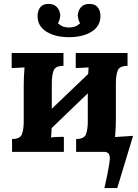

<svg xmlns="http://www.w3.org/2000/svg" viewBox="-20 -768 698 971"><path d="M329 -580Q259 -580 214.5 -608Q170 -636 170 -687Q170 -714 184 -731.5Q198 -749 226 -748Q250 -748 263 -736.5Q276 -725 280.5 -711Q285 -697 285 -689Q284 -680 281.5 -670.5Q279 -661 273 -650Q287 -638 299.5 -633.5Q312 -629 329 -629Q346 -629 359 -633.5Q372 -638 385 -650Q379 -661 376.5 -670.5Q374 -680 373 -689Q373 -697 377.5 -711Q382 -725 395 -736.5Q408 -748 431 -748Q460 -749 474 -731.5Q488 -714 488 -687Q488 -636 443.5 -608Q399 -580 329 -580ZM301 -435Q260 -435 251 -410.5Q242 -386 242 -346V-218L426 -394Q427 -412 428 -427Q412 -426 393 -425Q374 -424 363 -424V-500H625V-435Q584 -435 575 -410.5Q566 -386 566 -346V-161Q566 -147 565 -121.5Q564 -96 562 -75L653 -81L573 183H508Q531 82 535 41Q539 0 507 0H365V-65Q406 -65 415 -89.5Q424 -114 424 -154V-296L241 -120Q241 -108 240 -96Q239 -84 238 -73Q254 -75 273.5 -75.5Q293 -76 303 -76V0H41V-65Q82 -65 91 -89.5Q100 -114 100 -154V-339Q100 -353 101 -379Q102 -405 104 -427Q88 -426 69 -425Q50 -424 39 -424V-500H301Z"/></svg>

Font: Lora
Style: Bold
Weight: 700
Designer: Olga Karpushina, Alexei Vanyashin (Cyrillic)
Foundry: Cyreal
Version: Version 3.006; ttfautohint (v1.8.4.7-5d5b);gftools[0.9.30]